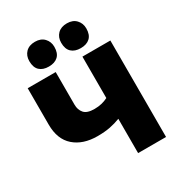

<svg xmlns="http://www.w3.org/2000/svg" viewBox="-217 -1088 1140 1229"><g transform="rotate(-30 353.0 -474.0)"><path d="M442 0V-253.5Q404.5 -239 364.8 -231.2Q325 -223.5 272 -223.5Q165.5 -223.5 101.5 -279.5Q37.5 -335.5 37.5 -444V-713H244.5V-471Q244.5 -434 265.8 -409Q287 -384 342 -384Q372 -384 396.8 -390.2Q421.5 -396.5 442 -407V-713H648.5V0ZM461 -765Q417.5 -765 393 -788Q368.5 -811 368.5 -857.5Q368.5 -897.5 393.2 -922.5Q418 -947.5 462 -947.5Q505 -947.5 529.5 -921.5Q554 -895.5 554 -857.5Q554 -811 529.5 -788Q505 -765 461 -765ZM225 -765Q181.5 -765 157.2 -788Q133 -811 133 -857.5Q133 -897.5 157.5 -922.5Q182 -947.5 226 -947.5Q269 -947.5 293.5 -921.5Q318 -895.5 318 -857.5Q318 -811 293.5 -788Q269 -765 225 -765Z"/></g></svg>

Font: Commissioner ExtraBold
Style: Regular
Weight: 800
Designer: Kostas Bartsokas
Foundry: Kostas Bartsokas
Version: Version 1.000; ttfautohint (v1.8.3)